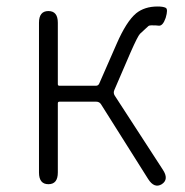

<svg xmlns="http://www.w3.org/2000/svg" viewBox="-20 -567 568 591"><path d="M129 0Q100 0 100 -36V-497Q100 -533 129 -533Q158 -533 158 -497V-308Q158 -303 163 -303H275Q283 -303 286 -311L339 -432Q369 -501 399 -526Q425 -547 465 -547Q482 -547 490 -543Q498 -539 490 -512Q481 -486 468 -488Q463 -489 446 -489Q440 -489 437 -487Q424 -475 411 -463Q404 -456 382 -406L332 -290Q328 -281 333 -273L481 -45Q501 -15 478 0Q455 14 436 -16L291 -246Q286 -254 276 -254H163Q158 -254 158 -249V-36Q158 0 129 0Z"/></svg>

Font: Resource Han Rounded CN Light
Style: Regular
Weight: 300
Designer: Cyano Hao (round all glyphs); Ryoko NISHIZUKA 西塚涼子 (kana, bopomofo & ideographs); Paul D. Hunt (Latin, Greek & Cyrillic)
Foundry: Cyano Hao
Version: 0.990